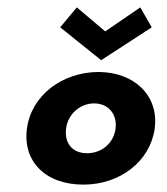

<svg xmlns="http://www.w3.org/2000/svg" viewBox="-20 -492 452 520"><path d="M159 -144C164 -184 198 -212 235 -212C272 -212 298 -184 293 -144C288 -104 255 -77 216 -77C176 -77 154 -104 159 -144ZM53 -144C41 -56 102 8 206 8C306 8 387 -56 399 -144C411 -234 342 -297 247 -297C149 -297 65 -234 53 -144ZM391 -418 360 -472 265 -407 188 -472 143 -418 254 -329Z"/></svg>

Font: Hussar Tani
Style: Kurs
Weight: 700
Foundry: Cannot Into Space Fonts
Version: Version 0.92